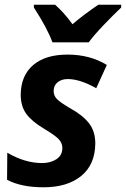

<svg xmlns="http://www.w3.org/2000/svg" viewBox="-20 -786 535 816"><path d="M10 -22 11 -137Q86 -93 159 -93Q195 -93 220 -109.5Q245 -126 245 -157Q245 -178 229.5 -194.5Q214 -211 167 -239Q115 -270 91.5 -302.5Q68 -335 68 -384Q69 -465 121 -509.5Q173 -554 267 -554Q362 -554 434 -510L389 -411Q320 -450 268 -450Q242 -450 225 -436.5Q208 -423 208 -399Q208 -379 222.5 -364.5Q237 -350 278 -326Q331 -297 358 -262.5Q385 -228 385 -176Q384 -86 325 -38Q266 10 165 10Q70 10 10 -22ZM124 -754V-766H214Q252 -733 288 -683Q340 -727 398 -766H495V-754Q460 -721 419.5 -678.5Q379 -636 357 -606H203Q181 -666 124 -754Z"/></svg>

Font: Noto Sans Display
Style: Bold Italic
Weight: 700
Italic angle: -12°
Designer: Monotype Design team
Foundry: Monotype Imaging Inc.
Version: Version 1.000